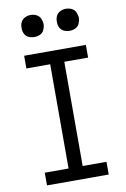

<svg xmlns="http://www.w3.org/2000/svg" viewBox="-102 -1012 704 1072"><g transform="rotate(-10 250.0 -476.5)"><path d="M75 0V-72H210V-663H75V-735H425V-663H290V-72H425V0ZM150 -828Q133 -828 117.5 -835Q102 -842 94.5 -857.5Q87 -873 88 -890Q87 -907 94.5 -922.5Q102 -938 117.5 -945.5Q133 -953 150 -953Q167 -953 182.5 -945.5Q198 -938 205 -922.5Q212 -907 213 -890Q212 -873 205 -857.5Q198 -842 182.5 -835Q167 -828 150 -828ZM350 -828Q333 -828 317.5 -835Q302 -842 294.5 -857.5Q287 -873 288 -890Q287 -907 294.5 -922.5Q302 -938 317.5 -945.5Q333 -953 350 -953Q367 -953 382.5 -945.5Q398 -938 405 -922.5Q412 -907 413 -890Q412 -873 405 -857.5Q398 -842 382.5 -835Q367 -828 350 -828Z"/></g></svg>

Font: Iosevka SS01
Style: Regular
Weight: 400
Monospace: yes
Designer: Belleve Invis
Foundry: Belleve Invis
Version: 2.3.3; ttfautohint (v1.8.3)